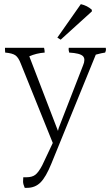

<svg xmlns="http://www.w3.org/2000/svg" viewBox="-20 -783 535 924"><path d="M422 -728 272 -592 256 -602 369 -763Q400 -756 422 -736ZM489 -553Q490 -550 490 -544.5Q490 -539 486 -530Q470 -528 441 -520L227 5Q201 69 175 95Q149 121 110 121H99Q91 103 91 90.5Q91 78 92 70H108Q134 70 149.5 58.5Q165 47 183 13L234 -95L80 -477Q69 -506 54.5 -516.5Q40 -527 5 -530Q4 -539 4 -544.5Q4 -550 4 -553H192Q195 -542 195 -530Q155 -527 121 -512L259 -153Q262 -168 268 -181L380 -469Q386 -483 386 -494.5Q386 -506 379 -513Q365 -527 313 -530Q309 -542 311 -553Z"/></svg>

Font: Halant Light
Style: Regular
Weight: 300
Designer: Hitesh Malaviya (Devanagari), Satya Rajpurohit (Latin)
Foundry: Indian Type Foundry
Version: Version 1.101;PS 1.0;hotconv 1.0.78;makeotf.lib2.5.61930; tt